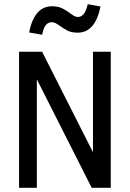

<svg xmlns="http://www.w3.org/2000/svg" viewBox="-20 -897 620 917"><path d="M71 0V-650H181L424 -170V-650H509V0H418L156 -518V0ZM181 -731 119 -742Q131 -803 158 -835Q185 -867 229 -867Q258 -867 277.5 -857Q297 -847 312 -836Q322 -828 332 -822Q342 -816 352 -816Q368 -816 379.5 -829.5Q391 -843 399 -877L460 -866Q435 -741 351 -741Q321 -741 302 -751Q283 -761 268 -772Q257 -780 247 -785.5Q237 -791 227 -791Q211 -791 199.5 -778Q188 -765 181 -731Z"/></svg>

Font: Sometype Mono Medium
Style: Regular
Weight: 500
Monospace: yes
Designer: Ryoichi Tsunekawa
Foundry: Dharma Type
Version: Version 1.000; ttfautohint (v1.8.3)